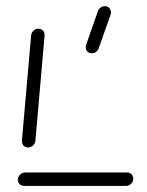

<svg xmlns="http://www.w3.org/2000/svg" viewBox="-20 -613 483 633"><path d="M419.3 -22.2Q418.9 -16.3 415.4 -11.1Q411.9 -5.9 406.5 -3Q401.1 0 395.2 0H59.3Q53.3 0 48.3 -3Q43.3 -5.9 40.9 -11.1Q38.5 -16.3 38.9 -22.2Q39.3 -28.1 42.8 -33.3Q46.3 -38.5 51.7 -41.5Q57 -44.4 63 -44.4H398.9Q404.8 -44.4 409.8 -41.5Q414.8 -38.5 417.2 -33.3Q419.6 -28.1 419.3 -22.2ZM72.6 -126.7Q66.7 -126.7 61.7 -129.6Q56.7 -132.6 54.3 -137.8Q51.9 -143 52.2 -148.9L82.6 -496.3Q83 -502.2 86.5 -507.4Q90 -512.6 95.4 -515.6Q100.7 -518.5 106.7 -518.5Q112.6 -518.5 117.6 -515.6Q122.6 -512.6 125 -507.4Q127.4 -502.2 127 -496.3L96.7 -148.9Q96.3 -143 92.8 -137.8Q89.3 -132.6 83.9 -129.6Q78.5 -126.7 72.6 -126.7ZM344.8 -565.2 305.6 -454.4Q303.3 -447 296.9 -442.2Q290.4 -437.4 282.6 -437.4Q275.2 -437.4 270 -441.5Q264.8 -445.6 263.1 -452Q261.5 -458.5 263.7 -464.8L302.6 -575.6Q304.8 -583 311.3 -587.8Q317.8 -592.6 325.6 -592.6Q333 -592.6 338.1 -588.5Q343.3 -584.4 345.2 -578Q347 -571.5 344.8 -565.2Z"/></svg>

Font: 26F Galaxy Sans Oblique
Style: Regular
Weight: 400
Italic angle: -5°
Designer: C₂₉H₂₅N₃O₅
Version: Version 1.200;FEAKit 1.0